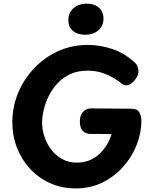

<svg xmlns="http://www.w3.org/2000/svg" viewBox="-20 -1030 862 1069"><path d="M733.8 -678.7Q739.8 -673.7 745.2 -661Q750.7 -648.3 750.7 -634.1Q750.7 -614.3 739.2 -596.3Q727.8 -578.3 712.4 -566.7Q697.1 -555 685.1 -555Q669.1 -555 658.6 -563.8Q648.1 -572.7 639.1 -578.9Q594.1 -609 554.3 -622.8Q514.6 -636.6 467.6 -636.6Q412.2 -636.6 370.6 -617Q328.9 -597.4 299.3 -565.1Q269.7 -532.8 250.8 -494.4Q232 -456.1 223.2 -417.1Q214.4 -378 214.4 -346Q214.4 -309 227 -270.1Q239.6 -231.1 264.2 -198.3Q288.9 -165.4 324.9 -145Q360.9 -124.6 407.8 -124.6Q449.3 -124.6 481.2 -138.7Q513 -152.8 537.1 -176.3Q561.1 -199.9 577 -227.8Q592.9 -255.7 601 -283.4Q582.8 -283.4 564.2 -283.9Q545.6 -284.4 525.3 -284.4Q505 -284.4 482.9 -284.4Q456.9 -284.4 440.8 -300.8Q424.8 -317.2 424.6 -354.9Q424.3 -386.1 441.5 -406.3Q458.7 -426.4 486.8 -426.4Q538.7 -426.4 598.8 -425.6Q659 -424.7 711.7 -424.7Q744.7 -424.4 755.9 -404.3Q767.1 -384.2 767.1 -358.1Q767.1 -289.7 740.8 -223Q714.6 -156.3 665.9 -101.5Q617.2 -46.7 550.2 -13.8Q483.1 19 401.6 19Q324.1 19 259.4 -10Q194.7 -39 147.5 -90Q100.3 -141 74.4 -207.5Q48.6 -274 48.6 -348Q48.6 -435 80.8 -512.5Q113 -590 170.5 -650.5Q228 -711 304.4 -745.5Q380.9 -780 469.1 -780Q536 -780 604.9 -757.3Q673.8 -734.7 733.8 -678.7ZM454.6 -836.4Q412.8 -836.4 386.7 -857.3Q360.7 -878.1 360.7 -917.8Q360.7 -960.6 390.2 -985.1Q419.7 -1009.6 461 -1009.6Q497.2 -1009.6 517.9 -996.8Q538.7 -984 547.5 -965.2Q556.3 -946.4 556.3 -927.2Q556.3 -886.3 527.8 -861.4Q499.2 -836.4 454.6 -836.4Z"/></svg>

Font: Playpen Sans
Style: Regular
Weight: 400
Designer: Laura Meseguer, Veronika Burian, José Scaglione, Kostas Bartsokas, Vera Evstafieva, Tom Grace, Yorlmar Campos
Foundry: TypeTogether
Version: Version 2.000